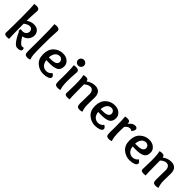

<svg xmlns="http://www.w3.org/2000/svg" viewBox="271 -2026 3318 3318"><g transform="rotate(45 1930.0 -366.5)"><path d="M267 -412Q221 -412 162 -367Q163 -329 163.5 -202Q164 -75 170 -2Q143 2 120 2Q55 2 55 -38Q55 -45 56.5 -87Q58 -129 59 -215Q60 -301 60 -414Q60 -650 51 -738Q79 -743 103 -743Q174 -743 174 -688Q174 -679 171.5 -645.5Q169 -612 166 -556.5Q163 -501 163 -439Q229 -485 297 -485Q367 -485 403.5 -447.5Q440 -410 440 -355Q440 -298 402.5 -252Q365 -206 299 -195Q336 -131 371 -96Q400 -68 420 -68Q440 -68 459 -74Q470 -49 470 -36Q470 -13 445.5 -1.5Q421 10 385 10Q344 10 307 -32Q254 -93 204 -206Q187 -213 187 -233Q187 -246 194 -265Q215 -259 239 -259Q283 -259 308.5 -285Q334 -311 334 -345Q334 -373 316.5 -392.5Q299 -412 267 -412Z M596 -743Q667 -743 667 -688Q667 -682 664 -641.5Q661 -601 658.5 -525Q656 -449 656 -356Q656 -164 660 -109Q664 -54 683 -9Q654 4 624 4Q581 4 566 -14.5Q551 -33 551 -77Q553 -265 553 -353Q553 -656 544 -738Q572 -743 596 -743Z M957 -197Q930 -197 884 -199Q894 -128 929.5 -95Q965 -62 1017 -62Q1044 -62 1073 -76Q1102 -90 1116 -116Q1165 -90 1165 -60Q1165 -26 1118 -8Q1071 10 1013 10Q919 10 845.5 -52Q772 -114 772 -231Q772 -354 842.5 -419.5Q913 -485 1009 -485Q1086 -485 1133.5 -443Q1181 -401 1181 -343Q1181 -296 1163.5 -265.5Q1146 -235 1112 -221Q1078 -207 1043 -202Q1008 -197 957 -197ZM1000 -412Q953 -412 920 -376Q887 -340 881 -262Q945 -262 975 -265Q1072 -277 1072 -341Q1072 -370 1051.5 -391Q1031 -412 1000 -412Z M1335 -478Q1407 -478 1407 -425Q1407 -419 1404 -384.5Q1401 -350 1398.5 -299Q1396 -248 1396 -202Q1396 -68 1422 -7Q1397 4 1365 4Q1321 4 1305.5 -14Q1290 -32 1290 -75Q1290 -91 1291 -152.5Q1292 -214 1292 -247Q1292 -392 1283 -474Q1307 -478 1335 -478ZM1340 -520Q1310 -520 1289 -540Q1268 -560 1268 -591Q1268 -621 1290 -641.5Q1312 -662 1342 -662Q1371 -662 1392 -641.5Q1413 -621 1413 -591Q1413 -561 1391 -540.5Q1369 -520 1340 -520Z M1636 -429Q1707 -485 1796 -485Q1857 -485 1895 -449Q1933 -413 1933 -333Q1933 -322 1931.5 -255Q1930 -188 1930 -157Q1930 -75 1956 -9Q1925 4 1900 4Q1859 4 1842 -13Q1825 -30 1825 -77Q1825 -129 1827 -202.5Q1829 -276 1829 -304Q1829 -359 1807 -386Q1785 -413 1750 -413Q1697 -413 1640 -361Q1642 -227 1642 -166Q1642 -70 1648 -2Q1621 2 1598 2Q1533 2 1533 -38Q1533 -67 1535.5 -132Q1538 -197 1538 -249Q1538 -415 1519 -467Q1543 -478 1571 -478Q1600 -478 1616 -469Q1632 -460 1636 -429Z M2223 -197Q2196 -197 2150 -199Q2160 -128 2195.5 -95Q2231 -62 2283 -62Q2310 -62 2339 -76Q2368 -90 2382 -116Q2431 -90 2431 -60Q2431 -26 2384 -8Q2337 10 2279 10Q2185 10 2111.5 -52Q2038 -114 2038 -231Q2038 -354 2108.5 -419.5Q2179 -485 2275 -485Q2352 -485 2399.5 -443Q2447 -401 2447 -343Q2447 -296 2429.5 -265.5Q2412 -235 2378 -221Q2344 -207 2309 -202Q2274 -197 2223 -197ZM2266 -412Q2219 -412 2186 -376Q2153 -340 2147 -262Q2211 -262 2241 -265Q2338 -277 2338 -341Q2338 -370 2317.5 -391Q2297 -412 2266 -412Z M2588 -478Q2624 -478 2639.5 -465Q2655 -452 2655 -424V-412Q2713 -485 2768 -485Q2826 -485 2826 -443Q2826 -415 2790 -370Q2769 -388 2743 -388Q2692 -388 2651 -333Q2648 -269 2648 -203Q2648 -72 2675 -9Q2648 4 2616 4Q2573 4 2558 -15Q2543 -34 2543 -76Q2543 -88 2544 -144Q2545 -200 2545 -232Q2545 -399 2536 -473Q2565 -478 2588 -478Z M3066 -197Q3039 -197 2993 -199Q3003 -128 3038.5 -95Q3074 -62 3126 -62Q3153 -62 3182 -76Q3211 -90 3225 -116Q3274 -90 3274 -60Q3274 -26 3227 -8Q3180 10 3122 10Q3028 10 2954.5 -52Q2881 -114 2881 -231Q2881 -354 2951.5 -419.5Q3022 -485 3118 -485Q3195 -485 3242.5 -443Q3290 -401 3290 -343Q3290 -296 3272.5 -265.5Q3255 -235 3221 -221Q3187 -207 3152 -202Q3117 -197 3066 -197ZM3109 -412Q3062 -412 3029 -376Q2996 -340 2990 -262Q3054 -262 3084 -265Q3181 -277 3181 -341Q3181 -370 3160.5 -391Q3140 -412 3109 -412Z M3496 -429Q3567 -485 3656 -485Q3717 -485 3755 -449Q3793 -413 3793 -333Q3793 -322 3791.5 -255Q3790 -188 3790 -157Q3790 -75 3816 -9Q3785 4 3760 4Q3719 4 3702 -13Q3685 -30 3685 -77Q3685 -129 3687 -202.5Q3689 -276 3689 -304Q3689 -359 3667 -386Q3645 -413 3610 -413Q3557 -413 3500 -361Q3502 -227 3502 -166Q3502 -70 3508 -2Q3481 2 3458 2Q3393 2 3393 -38Q3393 -67 3395.5 -132Q3398 -197 3398 -249Q3398 -415 3379 -467Q3403 -478 3431 -478Q3460 -478 3476 -469Q3492 -460 3496 -429Z"/></g></svg>

Font: Overlock
Style: Bold
Weight: 700
Designer: Dario Muhafara
Foundry: Dario Manuel Muhafara
Version: Version 1.001